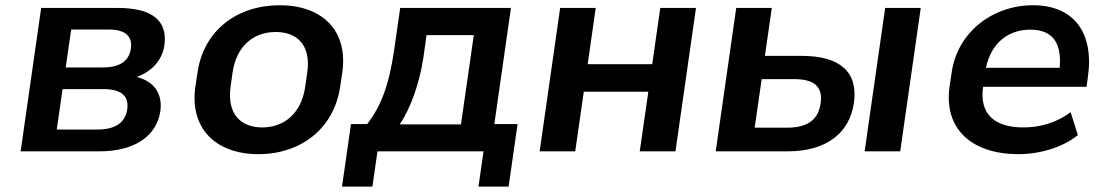

<svg xmlns="http://www.w3.org/2000/svg" viewBox="-20 -569 4133 722"><path d="M355.5 0C485.4 0 569.3 -57.1 583 -151.4C591.8 -215.8 560.5 -262.7 494.1 -279.8C550.8 -299.8 589.8 -342.3 598.1 -397.9C610.8 -487.8 557.1 -539.1 423.3 -539.1H134.8L57.6 0ZM215.3 -233.9H369.6C434.6 -233.9 465.8 -209 458.5 -158.2C451.2 -107.4 412.6 -82 348.1 -82H193.4ZM247.6 -458H389.2C450.2 -458 479 -433.1 472.2 -386.7C465.8 -339.8 429.7 -315.4 368.7 -315.4H227.1Z M951.7 10.7C1109.9 10.7 1236.3 -84 1259.3 -244.1L1267.1 -295.9C1290 -456.1 1189.9 -549.3 1031.7 -549.3C873.5 -549.3 745.6 -456.1 722.7 -295.9L714.8 -244.1C691.9 -84 793.5 10.7 951.7 10.7ZM966.3 -89.8C886.2 -89.8 832.5 -139.2 847.2 -244.1L854.5 -295.9C869.6 -400.4 937.5 -448.7 1017.1 -448.7C1096.7 -448.7 1150.4 -399.9 1135.3 -295.9L1127.9 -244.1C1113.3 -139.6 1045.4 -89.8 966.3 -89.8Z M1380.4 132.8 1399.4 0H1798.3L1779.3 132.8H1892.6L1926.3 -102.5H1838.9L1901.4 -539.1H1484.9L1462.4 -382.8C1443.8 -252.9 1413.6 -169.9 1360.8 -102.5H1299.8L1266.1 132.8ZM1482.9 -101.1C1525.4 -163.1 1558.6 -260.3 1572.3 -354L1584 -437H1761.7L1713.4 -101.1Z M2143.1 0 2175.3 -224.1H2418L2385.7 0H2520L2597.2 -539.1H2462.9L2432.6 -327.6H2189.9L2220.2 -539.1H2086.4L2009.3 0Z M2943.8 0C3085 0 3174.8 -67.4 3190.9 -181.6C3207.5 -296.4 3141.1 -358.9 2995.1 -358.9H2856.4L2882.3 -539.1H2748.5L2671.4 0ZM3365.2 0 3442.4 -539.1H3308.6L3231.4 0ZM2844.2 -271.5H2965.8C3042.5 -271.5 3074.7 -242.7 3065.9 -180.7C3057.1 -117.7 3015.6 -88.9 2939.9 -88.9H2817.9Z M3809.6 10.7C3890.6 10.7 3977.5 -15.1 4033.2 -61L4005.9 -147.5C3953.6 -106.9 3889.2 -89.8 3828.6 -89.8C3721.7 -89.8 3662.1 -138.2 3676.8 -242.7H4065.9L4070.8 -278.8C4095.2 -446.3 4017.6 -549.3 3864.7 -549.3C3713.4 -549.3 3580.1 -448.7 3558.6 -295.9L3550.8 -244.1C3527.8 -81.5 3637.2 10.7 3809.6 10.7ZM3855 -457.5C3935.1 -457.5 3973.6 -411.1 3964.8 -314H3687.5C3707.5 -408.2 3771.5 -457.5 3855 -457.5Z"/></svg>

Font: Winston SemiBold
Style: Italic
Weight: 600
Italic angle: -8.13011°
Designer: Vernon Adams, Kim Jin-seong, David Berlow, Cristiano Sobral
Foundry: The Winston Project Authors
Version: Version 3.004